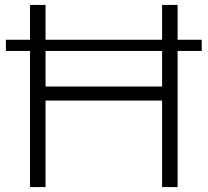

<svg xmlns="http://www.w3.org/2000/svg" viewBox="-20 -760 844 780"><path d="M102 0V-553H4V-598.5H102V-740H165V-598.5H638.5V-740H701.5V-598.5H799.5V-553H701.5V0H638.5V-351.5H165V0ZM165 -408.5H638.5V-553H165Z"/></svg>

Font: Encode Sans Expanded Expanded Light
Style: Regular
Weight: 300
Width: 7
Designer: Multiple Designers
Foundry: Impallari Type
Version: Version 3.000; ttfautohint (v1.8.3) -l 8 -r 50 -G 200 -x 14 